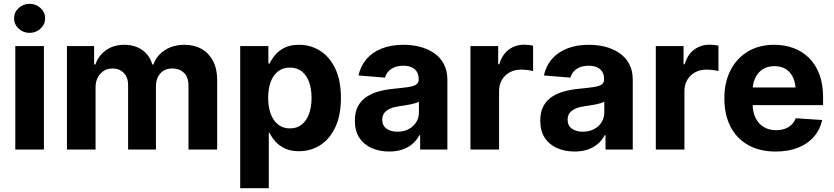

<svg xmlns="http://www.w3.org/2000/svg" viewBox="-20 -789 4399 1013"><path d="M60.7 0V-545.9H211.7V0ZM136.1 -615.6Q102.3 -615.6 78.3 -638.1Q54.3 -660.5 54.3 -692.2Q54.3 -724.1 78.3 -746.4Q102.3 -768.8 136.1 -768.8Q169.9 -768.8 193.9 -746.4Q218 -724.1 218 -692.3Q218 -660.5 193.9 -638.1Q169.9 -615.6 136.1 -615.6Z M333.2 0V-545.9H476.6V-448.8H483.2Q500.3 -497.2 540.4 -525Q580.6 -552.7 635.5 -552.7Q691.9 -552.7 731.2 -524.7Q770.4 -496.6 783.4 -448.8H789.3Q806.1 -496 849.9 -524.4Q893.7 -552.7 953.5 -552.7Q1004.4 -552.7 1043.2 -530.9Q1081.9 -509 1103.9 -467.6Q1125.8 -426.3 1125.8 -367V0H974.4V-337.1Q974.4 -382.7 950.3 -405.2Q926.2 -427.7 890 -427.7Q849 -427.7 825.9 -401.6Q802.7 -375.5 802.7 -333.2V0H655.9V-340.6Q655.9 -380.6 633.1 -404.2Q610.4 -427.7 573 -427.7Q547.7 -427.7 527.5 -415.1Q507.4 -402.5 495.8 -380.1Q484.2 -357.7 484.2 -327.3V0Z M1247.3 204.1V-545.9H1395.9V-453.7H1402.7Q1412.9 -476.1 1431.8 -499Q1450.8 -522 1481.6 -537.4Q1512.4 -552.7 1558 -552.7Q1618.1 -552.7 1668.1 -521.7Q1718.2 -490.6 1748.4 -428.3Q1778.7 -365.9 1778.7 -272.1Q1778.7 -181 1749.4 -118.3Q1720.1 -55.6 1669.9 -23.4Q1619.7 8.8 1557.2 8.8Q1513.5 8.8 1482.8 -6Q1452.1 -20.7 1432.6 -42.8Q1413.2 -64.9 1402.7 -87.5H1398.2V204.1ZM1509.6 -111.5Q1546.9 -111.5 1572.2 -132Q1597.6 -152.4 1610.7 -188.8Q1623.8 -225.2 1623.8 -272.5Q1623.8 -319.8 1610.8 -355.8Q1597.8 -391.8 1572.5 -412.1Q1547.3 -432.4 1509.6 -432.4Q1472.9 -432.4 1447.4 -412.8Q1421.8 -393.2 1408.3 -357.3Q1394.9 -321.4 1394.9 -272.5Q1394.9 -224.1 1408.4 -188Q1422 -151.9 1447.7 -131.7Q1473.3 -111.5 1509.6 -111.5Z M2033.6 10.4Q1981.5 10.4 1940.4 -8Q1899.2 -26.3 1875.8 -62.4Q1852.3 -98.5 1852.3 -152.3Q1852.3 -198 1868.8 -228.7Q1885.4 -259.4 1914.2 -278.3Q1943 -297.2 1979.7 -307.1Q2016.5 -317 2057.2 -320.7Q2104.7 -325.3 2133.6 -329.6Q2162.6 -333.9 2175.8 -342.9Q2189.1 -352 2189.1 -369.3V-371.7Q2189.1 -394.2 2179.6 -410Q2170.1 -425.7 2152.1 -433.9Q2134.1 -442.2 2108.4 -442.2Q2081.2 -442.2 2061.4 -434.1Q2041.5 -426 2029 -411.9Q2016.5 -397.8 2011.3 -379.5L1871.5 -390.8Q1882.1 -440.6 1913.3 -477Q1944.5 -513.3 1994.1 -533Q2043.7 -552.7 2109 -552.7Q2154.4 -552.7 2195.9 -542.1Q2237.4 -531.4 2270 -509.1Q2302.6 -486.7 2321.5 -451.7Q2340.4 -416.7 2340.4 -368.2V0H2196.7V-76H2192.8Q2179.5 -50.5 2157.6 -31.1Q2135.6 -11.7 2104.9 -0.7Q2074.1 10.4 2033.6 10.4ZM2076.8 -94.1Q2110.2 -94.1 2135.7 -107.5Q2161.2 -120.9 2175.7 -143.7Q2190.2 -166.5 2190.2 -194.9V-252.7Q2183.4 -248.4 2171 -244.6Q2158.6 -240.8 2143.3 -237.8Q2128 -234.8 2112.9 -232.5Q2097.9 -230.3 2085.5 -228.5Q2058.7 -224.7 2038.7 -216.1Q2018.8 -207.4 2007.7 -193.1Q1996.7 -178.8 1996.7 -157.4Q1996.7 -126.3 2019.2 -110.2Q2041.7 -94.1 2076.8 -94.1Z M2462.1 0V-545.9H2608.4V-450H2614.3Q2629.1 -501.1 2664.3 -527.1Q2699.5 -553.1 2745.1 -553.1Q2756.4 -553.1 2769.5 -551.9Q2782.6 -550.6 2792.6 -548V-413.9Q2782 -417.5 2763.2 -419.6Q2744.4 -421.7 2728.5 -421.7Q2695.4 -421.7 2669.1 -407.3Q2642.9 -392.9 2628 -367.4Q2613.1 -342 2613.1 -308.4V0Z M3011.6 10.4Q2959.6 10.4 2918.4 -8Q2877.2 -26.3 2853.8 -62.4Q2830.4 -98.5 2830.4 -152.3Q2830.4 -198 2846.9 -228.7Q2863.4 -259.4 2892.2 -278.3Q2921 -297.2 2957.8 -307.1Q2994.5 -317 3035.3 -320.7Q3082.7 -325.3 3111.7 -329.6Q3140.6 -333.9 3153.9 -342.9Q3167.1 -352 3167.1 -369.3V-371.7Q3167.1 -394.2 3157.6 -410Q3148.1 -425.7 3130.1 -433.9Q3112.1 -442.2 3086.4 -442.2Q3059.3 -442.2 3039.4 -434.1Q3019.5 -426 3007 -411.9Q2994.5 -397.8 2989.4 -379.5L2849.5 -390.8Q2860.2 -440.6 2891.4 -477Q2922.6 -513.3 2972.1 -533Q3021.7 -552.7 3087 -552.7Q3132.4 -552.7 3173.9 -542.1Q3215.4 -531.4 3248 -509.1Q3280.7 -486.7 3299.6 -451.7Q3318.5 -416.7 3318.5 -368.2V0H3174.7V-76H3170.8Q3157.5 -50.5 3135.6 -31.1Q3113.7 -11.7 3082.9 -0.7Q3052.1 10.4 3011.6 10.4ZM3054.8 -94.1Q3088.2 -94.1 3113.7 -107.5Q3139.3 -120.9 3153.8 -143.7Q3168.3 -166.5 3168.3 -194.9V-252.7Q3161.4 -248.4 3149 -244.6Q3136.6 -240.8 3121.3 -237.8Q3106.1 -234.8 3091 -232.5Q3075.9 -230.3 3063.6 -228.5Q3036.7 -224.7 3016.7 -216.1Q2996.8 -207.4 2985.7 -193.1Q2974.7 -178.8 2974.7 -157.4Q2974.7 -126.3 2997.2 -110.2Q3019.7 -94.1 3054.8 -94.1Z M3440.1 0V-545.9H3586.4V-450H3592.3Q3607.1 -501.1 3642.3 -527.1Q3677.5 -553.1 3723.1 -553.1Q3734.5 -553.1 3747.6 -551.9Q3760.6 -550.6 3770.6 -548V-413.9Q3760.1 -417.5 3741.3 -419.6Q3722.5 -421.7 3706.5 -421.7Q3673.4 -421.7 3647.2 -407.3Q3620.9 -392.9 3606 -367.4Q3591.1 -342 3591.1 -308.4V0Z M4072.4 10.5Q3988.5 10.5 3927.6 -23.6Q3866.7 -57.7 3834.2 -120.8Q3801.7 -183.9 3801.7 -270.3Q3801.7 -354.6 3834.1 -418.1Q3866.6 -481.6 3925.8 -517.2Q3985 -552.7 4065.1 -552.7Q4119.3 -552.7 4166.2 -535.5Q4213 -518.3 4248.1 -483.7Q4283.3 -449.2 4302.9 -397.3Q4322.6 -345.3 4322.6 -275.6V-234.2H3861.8V-327.5H4249.3L4178.8 -303.1Q4178.8 -344.9 4166.1 -375.5Q4153.4 -406.2 4128.4 -423.1Q4103.4 -440 4066.3 -440Q4029.2 -440 4003.4 -423Q3977.6 -406 3964.2 -376.5Q3950.7 -347.1 3950.7 -309V-243Q3950.7 -198.8 3966.2 -167.3Q3981.6 -135.7 4009.7 -118.9Q4037.7 -102.1 4074.7 -102.1Q4099.8 -102.1 4120.4 -109.3Q4140.9 -116.5 4155.8 -130.7Q4170.6 -144.8 4178.2 -165.2L4317.9 -155.9Q4307.2 -105.5 4274.9 -68Q4242.5 -30.6 4191.2 -10Q4139.8 10.5 4072.4 10.5Z"/></svg>

Font: Inter V
Style: 
Weight: 400
Designer: Rasmus Andersson
Foundry: rsms
Version: Version 4.000;git-a3f224843